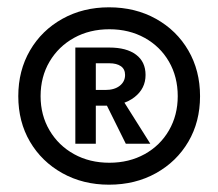

<svg xmlns="http://www.w3.org/2000/svg" viewBox="-20 -731 597 525"><path d="M278 -226Q207 -226 150.5 -257.5Q94 -289 62 -343.5Q30 -398 30 -468Q30 -538 62 -593Q94 -648 150.5 -679.5Q207 -711 278 -711Q350 -711 406.5 -679.5Q463 -648 495 -593Q527 -538 527 -468Q527 -398 495 -343.5Q463 -289 406.5 -257.5Q350 -226 278 -226ZM279 -286Q333 -286 375.5 -309.5Q418 -333 442 -374.5Q466 -416 466 -468Q466 -521 442 -562.5Q418 -604 375.5 -627.5Q333 -651 279 -651Q225 -651 182.5 -627.5Q140 -604 115.5 -562.5Q91 -521 91 -468Q91 -416 115.5 -374.5Q140 -333 182.5 -309.5Q225 -286 279 -286ZM186 -338V-601H279Q326 -601 352 -581.5Q378 -562 378 -526Q378 -489 348 -465.5Q318 -442 268 -442H188V-485H268Q293 -485 307.5 -496.5Q322 -508 322 -526Q322 -542 310.5 -550Q299 -558 279 -558H242V-338ZM324 -338 262 -463 311 -465 391 -338Z"/></svg>

Font: Ysabeau Office
Style: Bold
Weight: 700
Designer: Christian Thalmann (Catharsis Fonts)
Version: Version 2.001;gftools[0.9.30]; featfreeze: tnum,lnum,ss02